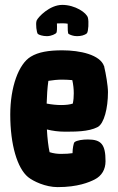

<svg xmlns="http://www.w3.org/2000/svg" viewBox="-20 -751 482 786"><path d="M172 -603C190 -603 208 -612 211 -617C213 -621 214 -633 213 -655C230 -656 244 -656 257 -654C257 -635 257 -614 261 -612C268 -608 280 -603 295 -603C310 -603 326 -606 336 -615C342 -623 344 -662 340 -678C335 -699 287 -731 235 -731C183 -731 136 -681 130 -667C125 -653 130 -617 135 -612C140 -608 155 -603 172 -603ZM340 -180C319 -180 295 -177 285 -169C281 -165 277 -142 277 -126V-124C265 -122 248 -121 230 -121C214 -121 199 -123 183 -128C178 -151 174 -183 172 -221C196 -215 221 -212 243 -212C284 -212 342 -211 380 -231C380 -231 380 -231 380 -231C406 -245 422 -308 422 -374C422 -400 413 -452 407 -476V-477C407 -478 407 -479 406 -480C390 -527 308 -545 235 -545C179 -545 137 -538 106 -519C56 -489 22 -394 22 -282C22 -158 51 -62 95 -26C116 -9 166 15 216 15C299 15 345 -5 367 -16C397 -31 412 -58 412 -91C412 -159 395 -180 340 -180ZM276 -423C280 -405 282 -387 282 -369C282 -355 281 -341 278 -327C266 -323 251 -321 230 -321C212 -321 192 -323 171 -327C172 -360 174 -392 178 -420C196 -423 216 -425 235 -425C249 -425 262 -424 276 -423Z"/></svg>

Font: Manosque
Style: Regular
Weight: 400
Designer: Ariel Martín Pérez
Foundry: Ariel Martín Pérez
Version: Version 1.005;hotconv 1.0.109;makeotfexe 2.5.65596